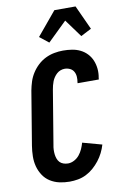

<svg xmlns="http://www.w3.org/2000/svg" viewBox="-105 -1040 710 1107"><g transform="rotate(-10 250.0 -486.5)"><path d="M211 8Q180 8 151 1.5Q122 -5 97.5 -20.5Q73 -36 57 -60.5Q41 -85 33.5 -113Q26 -141 26.5 -172Q27 -203 32 -234L84 -548Q89 -574 97 -599Q105 -624 120 -647.5Q135 -671 155.5 -690Q176 -709 200.5 -721Q225 -733 251.5 -738Q278 -743 303 -743Q330 -743 355.5 -739Q381 -735 403.5 -724Q426 -713 443 -695Q460 -677 469.5 -654Q479 -631 481.5 -605Q484 -579 479 -553L478 -543H354V-548Q357 -564 356 -580.5Q355 -597 347.5 -610.5Q340 -624 325.5 -631Q311 -638 294 -638Q282 -638 270 -633.5Q258 -629 248.5 -620.5Q239 -612 231.5 -601Q224 -590 219.5 -578.5Q215 -567 212 -555Q209 -543 207 -531L155 -217Q152 -203 151.5 -189Q151 -175 152.5 -162Q154 -149 158.5 -136.5Q163 -124 171.5 -115Q180 -106 193 -101.5Q206 -97 220 -97Q238 -97 256 -106.5Q274 -116 286.5 -131.5Q299 -147 307 -165Q315 -183 320 -201L433 -170Q426 -146 414.5 -123Q403 -100 387 -79.5Q371 -59 351 -41.5Q331 -24 308 -12.5Q285 -1 260 3.5Q235 8 211 8ZM234 -802 181 -844 295 -981H419L484 -839L422 -807L346 -911Z"/></g></svg>

Font: Iosevka Term Curly Extrabold
Style: Italic
Weight: 800
Italic angle: -9°
Designer: Belleve Invis
Foundry: Belleve Invis
Version: Version 32.3.0